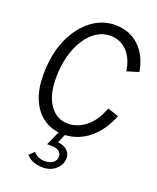

<svg xmlns="http://www.w3.org/2000/svg" viewBox="-170 -811 940 1149"><g transform="rotate(20 300.0 -236.0)"><path d="M244 239Q210 239 182.5 228Q155 217 138 197L169 167Q198 199 242 199Q275 199 294.5 184Q314 169 314 144Q314 123 297 111Q280 99 250 99H222L262 9Q202 2 156 -34Q110 -70 84 -133.5Q58 -197 58 -286Q58 -384 82.5 -462Q107 -540 149.5 -596Q192 -652 246.5 -681.5Q301 -711 361 -711Q454 -711 515 -654Q576 -597 593 -496L518 -473Q506 -554 462.5 -597.5Q419 -641 357 -641Q312 -641 272 -616Q232 -591 201.5 -544.5Q171 -498 153.5 -434Q136 -370 136 -292Q136 -181 180.5 -120Q225 -59 295 -59Q357 -59 410.5 -102.5Q464 -146 492 -227L563 -204Q525 -107 457.5 -50.5Q390 6 303 11L279 66Q317 69 338.5 89Q360 109 360 138Q360 166 344.5 189Q329 212 303 225.5Q277 239 244 239Z"/></g></svg>

Font: Red Hat Mono
Style: Italic
Weight: 300
Italic angle: -12°
Monospace: yes
Designer: Pentagram, MCKL
Foundry: Pentagram, MCKL
Version: Version 1.023